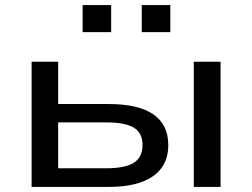

<svg xmlns="http://www.w3.org/2000/svg" viewBox="-20 -733 988 753"><path d="M104 0V-491H208V-325H406Q523 -325 581.5 -284.5Q640 -244 640 -164Q640 -111 613.5 -74.5Q587 -38 535 -19Q483 0 407 0ZM208 -73H396Q470 -73 504.5 -94.5Q539 -116 539 -164Q539 -212 504.5 -232.5Q470 -253 396 -253H208ZM740 0V-491H845V0ZM536 -607V-713H648V-607ZM304 -607V-713H416V-607Z"/></svg>

Font: Nunito Sans 10pt Expanded Medium
Style: Regular
Weight: 500
Width: 7
Designer: Vernon Adams
Foundry: Vernon Adams
Version: Version 3.101;gftools[0.9.27]